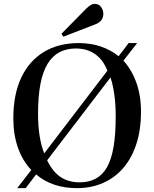

<svg xmlns="http://www.w3.org/2000/svg" viewBox="-20 -960 799 994"><path d="M69 14 142 -80Q97 -127 73 -195Q49 -263 49 -348Q49 -471 90 -558Q131 -645 207 -691Q283 -737 388 -737Q449 -737 501 -719.5Q553 -702 594 -669L646 -737H690L619 -646Q662 -599 686 -532Q710 -465 710 -380Q710 -291 687 -218Q664 -145 621 -93.5Q578 -42 516 -14Q454 14 378 14Q314 14 261 -4Q208 -22 167 -57L113 14ZM392 -16Q440 -16 475.5 -35Q511 -54 534 -94.5Q557 -135 568 -200Q579 -265 579 -358Q579 -419 572 -469.5Q565 -520 552 -559L224 -130Q243 -91 267.5 -65.5Q292 -40 323.5 -28Q355 -16 392 -16ZM209 -166 536 -594Q520 -635 495.5 -660Q471 -685 440.5 -697Q410 -709 373 -709Q325 -709 288.5 -690Q252 -671 227 -630.5Q202 -590 189.5 -526Q177 -462 177 -371Q177 -308 185 -257Q193 -206 209 -166ZM308 -770 298 -785 427 -916Q441 -929 450.5 -934.5Q460 -940 470 -940Q491 -940 503 -924Q515 -908 515 -889Q515 -870 505 -856Q495 -842 471 -833Z"/></svg>

Font: Literata 60pt Medium
Style: Regular
Weight: 500
Designer: Latin by Veronika Burian and Jose Scaglione. Greek by Irene Vlachou. Cyrillic by Vera Evstafieva.
Foundry: TypeTogether
Version: Version 3.103;gftools[0.9.29]